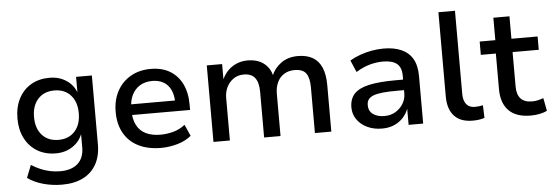

<svg xmlns="http://www.w3.org/2000/svg" viewBox="-54 -876 3567 1235"><g transform="rotate(-5 1729.5 -258.0)"><path d="M301 189Q239 189 181 173Q123 157 80 126L112 45Q140 63 170.5 76Q201 89 233 95.5Q265 102 296 102Q371 102 411 65.5Q451 29 451 -39V-127H452Q434 -77 387.5 -46Q341 -15 280 -15Q211 -15 160 -45.5Q109 -76 80.5 -131Q52 -186 52 -259Q52 -333 80.5 -388Q109 -443 160 -473Q211 -503 280 -503Q342 -503 388.5 -472Q435 -441 453 -389H451V-494H553V-49Q553 26 523 79.5Q493 133 437 161Q381 189 301 189ZM304 -100Q370 -100 409 -143Q448 -186 448 -260Q448 -333 409 -376Q370 -419 304 -419Q237 -419 198 -376Q159 -333 159 -260Q159 -186 198 -143Q237 -100 304 -100Z M957 9Q872 9 811 -21.5Q750 -52 717.5 -109.5Q685 -167 685 -247Q685 -322 715.5 -379.5Q746 -437 802 -470Q858 -503 934 -503Q1006 -503 1057 -472.5Q1108 -442 1135.5 -386Q1163 -330 1163 -252V-218H768V-287H1089L1072 -270Q1072 -345 1036.5 -385Q1001 -425 936 -425Q891 -425 857.5 -405Q824 -385 805.5 -348Q787 -311 787 -259V-249Q787 -191 807 -152.5Q827 -114 866 -95Q905 -76 960 -76Q1000 -76 1042 -87Q1084 -98 1119 -126L1152 -52Q1115 -21 1062 -6Q1009 9 957 9Z M1295 0V-494H1394V-389H1391Q1405 -423 1429 -448.5Q1453 -474 1486 -488.5Q1519 -503 1559 -503Q1622 -503 1662.5 -472.5Q1703 -442 1715 -389H1711Q1730 -438 1774.5 -470.5Q1819 -503 1884 -503Q1940 -503 1978.5 -481Q2017 -459 2036.5 -414Q2056 -369 2056 -300V0H1950V-295Q1950 -356 1929 -385.5Q1908 -415 1854 -415Q1815 -415 1786.5 -397Q1758 -379 1743 -347Q1728 -315 1728 -274V0H1622V-295Q1622 -355 1599 -385Q1576 -415 1527 -415Q1488 -415 1460 -395.5Q1432 -376 1416.5 -344.5Q1401 -313 1401 -275V0Z M2383 9Q2330 9 2288 -11Q2246 -31 2222 -65.5Q2198 -100 2198 -143Q2198 -198 2228.5 -231Q2259 -264 2325 -278.5Q2391 -293 2496 -293H2561V-225H2501Q2447 -225 2410 -221.5Q2373 -218 2349.5 -209.5Q2326 -201 2315 -186.5Q2304 -172 2304 -149Q2304 -111 2332 -90.5Q2360 -70 2406 -70Q2445 -70 2476 -88Q2507 -106 2526 -136.5Q2545 -167 2545 -204V-317Q2545 -372 2515.5 -396Q2486 -420 2426 -420Q2383 -420 2340 -408Q2297 -396 2251 -368L2218 -445Q2249 -463 2285 -476Q2321 -489 2360 -496Q2399 -503 2437 -503Q2504 -503 2551.5 -482Q2599 -461 2624 -418Q2649 -375 2649 -305V0H2555V-107H2556Q2544 -73 2520 -47Q2496 -21 2462 -6Q2428 9 2383 9Z M2968 9Q2890 9 2849.5 -35Q2809 -79 2809 -161V-705H2916V-169Q2916 -140 2924.5 -119.5Q2933 -99 2949.5 -88.5Q2966 -78 2990 -78Q3004 -78 3016.5 -79.5Q3029 -81 3042 -84L3045 -2Q3026 4 3008 6.5Q2990 9 2968 9Z M3344 9Q3249 9 3201.5 -39.5Q3154 -88 3154 -179V-408H3057V-494H3158V-639H3262V-494H3431V-408H3262V-186Q3262 -134 3286 -107.5Q3310 -81 3360 -81Q3379 -81 3397 -85Q3415 -89 3433 -96L3449 -13Q3429 -2 3400.5 3.5Q3372 9 3344 9Z"/></g></svg>

Font: Nunito Sans 9pt SemiBold
Style: Regular
Weight: 600
Version: Version 3.101;gftools[0.9.27]